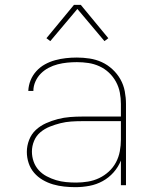

<svg xmlns="http://www.w3.org/2000/svg" viewBox="-20 -766 640 794"><path d="M292 8Q269 8 245.5 5.5Q222 3 199.5 -3.5Q177 -10 156.5 -22Q136 -34 121 -51.5Q106 -69 98.5 -91.5Q91 -114 91 -138Q91 -163 100.5 -187.5Q110 -212 128.5 -229Q147 -246 170.5 -256.5Q194 -267 219 -273.5Q244 -280 269.5 -282Q295 -284 320 -284H480V-336Q480 -360 475.5 -383.5Q471 -407 459.5 -428Q448 -449 430.5 -465.5Q413 -482 391 -492Q369 -502 345.5 -505.5Q322 -509 298 -509Q278 -509 258 -507Q238 -505 218.5 -500Q199 -495 181 -485.5Q163 -476 149 -462Q135 -448 126.5 -429Q118 -410 118 -390H97Q98 -413 106.5 -434Q115 -455 130.5 -472Q146 -489 166 -500Q186 -511 208 -517Q230 -523 252.5 -525.5Q275 -528 298 -528Q324 -528 350.5 -524Q377 -520 401 -509Q425 -498 445 -479.5Q465 -461 478 -438Q491 -415 496 -388.5Q501 -362 501 -336V0H480V-102Q469 -75 449.5 -53Q430 -31 404.5 -17Q379 -3 350 2.5Q321 8 292 8ZM295 -11Q319 -11 343.5 -15Q368 -19 390 -29.5Q412 -40 430 -56.5Q448 -73 459.5 -94.5Q471 -116 475.5 -140.5Q480 -165 480 -189V-265H320Q297 -265 274.5 -263.5Q252 -262 230 -256.5Q208 -251 186.5 -242.5Q165 -234 147.5 -219.5Q130 -205 121 -183.5Q112 -162 112 -139Q112 -118 119 -98Q126 -78 140 -62.5Q154 -47 173 -37Q192 -27 212 -21Q232 -15 253 -13Q274 -11 295 -11ZM188 -596 172 -608 286 -746H314L428 -608L412 -596L300 -729Z"/></svg>

Font: Iosevka Aile Thin
Style: Regular
Weight: 100
Designer: Belleve Invis
Foundry: Belleve Invis
Version: Version 31.1.0; ttfautohint (v1.8.4)